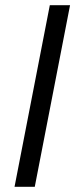

<svg xmlns="http://www.w3.org/2000/svg" viewBox="-20 -720 290 740"><path d="M250 -700 114 0H36L172 -700Z"/></svg>

Font: MedMera Sans
Style: Italic
Weight: 400
Italic angle: -11°
Designer: Kasper Nordkvist
Foundry: UNCUT.wtf
Version: Version 1.300